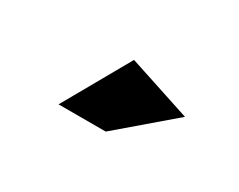

<svg xmlns="http://www.w3.org/2000/svg" viewBox="-40 -912 580 465"><g transform="rotate(30 250.0 -679.5)"><path d="M131.8 -587.9Q165 -587.9 263.7 -587.9Q300.8 -620.1 412.1 -714.8Q368.2 -729.5 236.3 -772.5Q210 -725.6 131.8 -587.9Z"/></g></svg>

Font: Big-Shock
Style: Black
Weight: 400